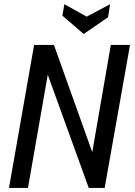

<svg xmlns="http://www.w3.org/2000/svg" viewBox="-20 -920 660 940"><path d="M24 0 147 -700H244L447 -132.5L424 -130.5L522.5 -700H616.5L492.5 0H414.5L198.5 -596.5L221.5 -598.5L117 0ZM389.5 -753.5 285.5 -843.5 295 -899.5 404.5 -838.5 519 -899.5 509 -835.5Z"/></svg>

Font: Cabin
Style: Italic
Weight: 400
Width: 4
Italic angle: -10°
Designer: Pablo Impallari
Foundry: Pablo Impallari. http://www.impallari.com Igino Marini. http://www.ikern.com
Version: Version 3.001